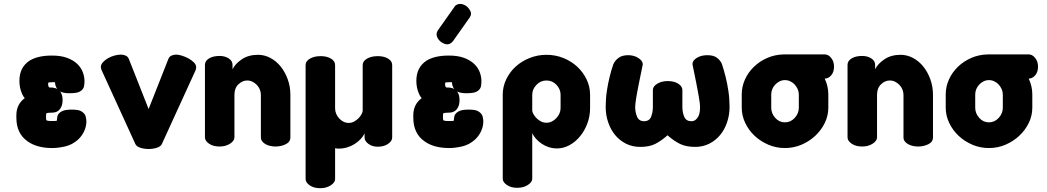

<svg xmlns="http://www.w3.org/2000/svg" viewBox="-20 -770 5501 1009"><path d="M412 -182Q428 -171 431 -155Q434 -139 434 -133Q434 -106 422.5 -81Q411 -56 391 -37Q360 -9 322.5 -0.5Q285 8 255 8Q173 8 124 -28Q66 -69 66 -152V-164Q66 -222 110 -254Q102 -263 96 -277Q82 -308 82 -345Q82 -416 135 -451Q178 -478 253 -478Q300 -478 332.5 -466Q365 -454 385.5 -434.5Q406 -415 415 -391Q424 -367 424 -344Q424 -333 422 -318.5Q420 -304 406 -293Q395 -285 380 -282.5Q365 -280 344 -280Q312 -280 295 -290Q297 -289 299 -285Q309 -269 309 -244Q309 -214 294.5 -196Q280 -178 254 -178Q249 -178 239.5 -177.5Q230 -177 225 -175Q222 -175 222 -164V-152Q222 -140 224 -138Q225 -137 230.5 -135.5Q236 -134 252 -134Q257 -134 265.5 -134Q274 -134 279 -136Q279 -143 281.5 -157.5Q284 -172 301 -183Q311 -189 324 -191.5Q337 -194 358 -194Q372 -194 386.5 -192Q401 -190 412 -182ZM255 -310Q272 -308 281 -302Q270 -317 269 -338H253Q242 -338 238.5 -337Q235 -336 234 -336Q234 -335 233.5 -333.5Q233 -332 233 -329Q233 -321 234.5 -317Q236 -313 237 -312Q239 -310 244 -310Q249 -310 254 -310Z M515 -399Q513 -403 511.5 -408.5Q510 -414 510 -418Q510 -431 521 -443Q532 -455 547.5 -464Q563 -473 581.5 -478Q600 -483 615 -483Q629 -483 641 -477.5Q653 -472 658 -458L761 -197L864 -458Q869 -472 880.5 -477.5Q892 -483 906 -483Q918 -483 936 -477.5Q954 -472 970.5 -463Q987 -454 999 -442Q1011 -430 1011 -417Q1011 -408 1007 -399L831 -14Q825 0 804.5 6.5Q784 13 761 13Q738 13 717.5 6.5Q697 0 691 -14Z M1212 -48Q1212 -30 1189 -15Q1166 0 1134 0Q1100 0 1078.5 -15Q1057 -30 1057 -48V-429Q1057 -450 1078.5 -463Q1100 -476 1134 -476Q1162 -476 1182 -463Q1202 -450 1202 -429V-406Q1216 -435 1251 -458.5Q1286 -482 1336 -482Q1370 -482 1401 -465.5Q1432 -449 1455 -420.5Q1478 -392 1492 -353.5Q1506 -315 1506 -272V-48Q1506 -24 1481.5 -12Q1457 0 1428 0Q1414 0 1400.5 -3Q1387 -6 1376 -12Q1365 -18 1358 -27Q1351 -36 1351 -48V-272Q1351 -286 1345.5 -299.5Q1340 -313 1330 -323.5Q1320 -334 1307 -340.5Q1294 -347 1279 -347Q1254 -347 1233 -327Q1212 -307 1212 -272Z M1965 -475Q1998 -475 2019.5 -462Q2041 -449 2041 -428V-47Q2041 -29 2019.5 -14Q1998 1 1965 1Q1936 1 1916 -14Q1896 -29 1896 -47V-69Q1889 -54 1875.5 -39.5Q1862 -25 1844 -13.5Q1826 -2 1804.5 4.5Q1783 11 1760 11Q1755 11 1750.5 10.5Q1746 10 1741 9V171Q1741 189 1718 204Q1695 219 1663 219Q1629 219 1607.5 204Q1586 189 1586 171V-201V-218V-428Q1586 -449 1609 -462Q1632 -475 1665 -475Q1698 -475 1719.5 -462Q1741 -449 1741 -428V-218V-201Q1741 -186 1746.5 -172.5Q1752 -159 1762 -148Q1772 -137 1785 -130.5Q1798 -124 1813 -124Q1828 -124 1841.5 -131.5Q1855 -139 1865 -149.5Q1875 -160 1880.5 -171Q1886 -182 1886 -188V-428Q1886 -449 1909 -462Q1932 -475 1965 -475Z M2498 -182Q2514 -171 2517 -155Q2520 -139 2520 -133Q2520 -106 2508.5 -81Q2497 -56 2477 -37Q2446 -9 2408.5 -0.5Q2371 8 2341 8Q2259 8 2210 -28Q2152 -69 2152 -152V-164Q2152 -222 2196 -254Q2188 -263 2182 -277Q2168 -308 2168 -345Q2168 -416 2221 -451Q2264 -478 2339 -478Q2386 -478 2418.5 -466Q2451 -454 2471.5 -434.5Q2492 -415 2501 -391Q2510 -367 2510 -344Q2510 -333 2508 -318.5Q2506 -304 2492 -293Q2481 -285 2466 -282.5Q2451 -280 2430 -280Q2398 -280 2381 -290Q2383 -289 2385 -285Q2395 -269 2395 -244Q2395 -214 2380.5 -196Q2366 -178 2340 -178Q2335 -178 2325.5 -177.5Q2316 -177 2311 -175Q2308 -175 2308 -164V-152Q2308 -140 2310 -138Q2311 -137 2316.5 -135.5Q2322 -134 2338 -134Q2343 -134 2351.5 -134Q2360 -134 2365 -136Q2365 -143 2367.5 -157.5Q2370 -172 2387 -183Q2397 -189 2410 -191.5Q2423 -194 2444 -194Q2458 -194 2472.5 -192Q2487 -190 2498 -182ZM2341 -310Q2358 -308 2367 -302Q2356 -317 2355 -338H2339Q2328 -338 2324.5 -337Q2321 -336 2320 -336Q2320 -335 2319.5 -333.5Q2319 -332 2319 -329Q2319 -321 2320.5 -317Q2322 -313 2323 -312Q2325 -310 2330 -310Q2335 -310 2340 -310ZM2360 -553Q2354 -546 2348 -542Q2331 -532 2310.5 -542Q2290 -552 2281 -568Q2268 -589 2280 -609L2369 -735Q2371 -739 2374 -741Q2377 -743 2380 -745Q2389 -750 2399 -749.5Q2409 -749 2418.5 -745Q2428 -741 2435.5 -734Q2443 -727 2448 -719Q2462 -699 2449 -679Z M2907 10Q2885 10 2864.5 3.5Q2844 -3 2827 -14.5Q2810 -26 2797 -40.5Q2784 -55 2777 -70V169Q2777 187 2754 202Q2731 217 2698 217Q2665 217 2643.5 202Q2622 187 2622 169V-272Q2622 -315 2640.5 -353.5Q2659 -392 2690.5 -420.5Q2722 -449 2764 -465.5Q2806 -482 2852 -482Q2899 -482 2941 -465Q2983 -448 3014 -419Q3045 -390 3063 -352Q3081 -314 3081 -272V-202Q3081 -160 3067 -122Q3053 -84 3029 -54.5Q3005 -25 2973.5 -7.5Q2942 10 2907 10ZM2852 -125Q2867 -125 2880 -131.5Q2893 -138 2903.5 -149Q2914 -160 2920 -173.5Q2926 -187 2926 -202V-272Q2926 -301 2904.5 -324Q2883 -347 2852 -347Q2821 -347 2799 -324Q2777 -301 2777 -272V-189Q2777 -183 2782.5 -172Q2788 -161 2798 -150.5Q2808 -140 2821.5 -132.5Q2835 -125 2852 -125Z M3633 2Q3586 2 3554 -13.5Q3522 -29 3488 -59Q3454 -29 3423 -13.5Q3392 2 3345 2Q3303 2 3269.5 -15Q3236 -32 3212.5 -60.5Q3189 -89 3176 -127.5Q3163 -166 3163 -208Q3163 -251 3169 -291Q3175 -331 3183 -363Q3192 -400 3203 -432Q3211 -451 3230 -465.5Q3249 -480 3281 -480Q3312 -480 3335 -465Q3358 -450 3358 -432Q3347 -379 3338 -334Q3334 -315 3330.5 -295.5Q3327 -276 3324 -259Q3321 -242 3319.5 -228.5Q3318 -215 3318 -208Q3318 -180 3328 -156.5Q3338 -133 3365 -133Q3392 -133 3401.5 -156Q3411 -179 3411 -208V-297Q3411 -316 3434 -330Q3457 -344 3489 -344Q3523 -344 3544.5 -330Q3566 -316 3566 -297V-208Q3566 -179 3576 -156Q3586 -133 3613 -133Q3626 -133 3635 -140Q3644 -147 3649.5 -157.5Q3655 -168 3657 -181.5Q3659 -195 3659 -208Q3659 -215 3657.5 -228Q3656 -241 3653 -258Q3650 -275 3646.5 -294.5Q3643 -314 3639 -334Q3630 -380 3619 -433Q3619 -452 3642 -466Q3665 -480 3697 -480Q3731 -480 3749 -465.5Q3767 -451 3774 -433Q3785 -400 3794 -363Q3802 -331 3808 -291Q3814 -251 3814 -208Q3814 -166 3801 -127.5Q3788 -89 3764.5 -60.5Q3741 -32 3707.5 -15Q3674 2 3633 2Z M4363 -420Q4363 -391 4348 -374Q4333 -357 4315 -357H4314Q4333 -317 4333 -274V-204Q4333 -162 4314.5 -124Q4296 -86 4264.5 -56.5Q4233 -27 4192 -9.5Q4151 8 4105 8Q4059 8 4018 -9.5Q3977 -27 3946 -56Q3915 -85 3896.5 -123.5Q3878 -162 3878 -204V-274Q3878 -315 3895 -352.5Q3912 -390 3942 -419Q3972 -448 4012 -465.5Q4052 -483 4098 -484H4101H4315Q4333 -484 4348 -465.5Q4363 -447 4363 -420ZM4178 -274Q4178 -288 4172 -301.5Q4166 -315 4156.5 -325.5Q4147 -336 4133.5 -342.5Q4120 -349 4105 -349Q4090 -349 4077 -342.5Q4064 -336 4054 -325.5Q4044 -315 4038.5 -301.5Q4033 -288 4033 -274V-204Q4033 -174 4054 -150.5Q4075 -127 4105 -127Q4135 -127 4156.5 -150.5Q4178 -174 4178 -204Z M4589 -48Q4589 -30 4566 -15Q4543 0 4511 0Q4477 0 4455.5 -15Q4434 -30 4434 -48V-429Q4434 -450 4455.5 -463Q4477 -476 4511 -476Q4539 -476 4559 -463Q4579 -450 4579 -429V-406Q4593 -435 4628 -458.5Q4663 -482 4713 -482Q4747 -482 4778 -465.5Q4809 -449 4832 -420.5Q4855 -392 4869 -353.5Q4883 -315 4883 -272V-48Q4883 -24 4858.5 -12Q4834 0 4805 0Q4791 0 4777.5 -3Q4764 -6 4753 -12Q4742 -18 4735 -27Q4728 -36 4728 -48V-272Q4728 -286 4722.5 -299.5Q4717 -313 4707 -323.5Q4697 -334 4684 -340.5Q4671 -347 4656 -347Q4631 -347 4610 -327Q4589 -307 4589 -272Z M5435 -420Q5435 -391 5420 -374Q5405 -357 5387 -357H5386Q5405 -317 5405 -274V-204Q5405 -162 5386.5 -124Q5368 -86 5336.5 -56.5Q5305 -27 5264 -9.5Q5223 8 5177 8Q5131 8 5090 -9.5Q5049 -27 5018 -56Q4987 -85 4968.5 -123.5Q4950 -162 4950 -204V-274Q4950 -315 4967 -352.5Q4984 -390 5014 -419Q5044 -448 5084 -465.5Q5124 -483 5170 -484H5173H5387Q5405 -484 5420 -465.5Q5435 -447 5435 -420ZM5250 -274Q5250 -288 5244 -301.5Q5238 -315 5228.5 -325.5Q5219 -336 5205.5 -342.5Q5192 -349 5177 -349Q5162 -349 5149 -342.5Q5136 -336 5126 -325.5Q5116 -315 5110.5 -301.5Q5105 -288 5105 -274V-204Q5105 -174 5126 -150.5Q5147 -127 5177 -127Q5207 -127 5228.5 -150.5Q5250 -174 5250 -204Z"/></svg>

Font: AkaAcidDosis
Style: ExtraBold
Weight: 800
Designer: Edgar Tolentino, Pablo Impallari, Igino Marini, Aka-Acid
Foundry: Edgar Tolentino, Pablo Impallari, Igino Marini, Aka-Acid
Version: Version 1.007